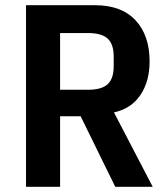

<svg xmlns="http://www.w3.org/2000/svg" viewBox="-20 -718 640 738"><path d="M211 0H80V-698H345Q447 -698 501 -640Q555 -582 555 -482Q555 -405 519.5 -352.5Q484 -300 418 -286L567 0H423L290 -271H211ZM318 -373Q371 -373 394 -394.5Q417 -416 417 -463V-501Q417 -548 394 -569.5Q371 -591 318 -591H211V-373Z"/></svg>

Font: IBM Plex Mono SmBld
Style: Regular
Weight: 600
Monospace: yes
Designer: Mike Abbink, Paul van der Laan, Pieter van Rosmalen
Foundry: Bold Monday
Version: Version 2.3